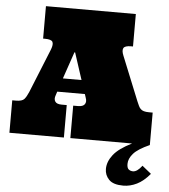

<svg xmlns="http://www.w3.org/2000/svg" viewBox="-62 -774 938 1068"><g transform="rotate(5 407.0 -240.5)"><path d="M409.2 -251H254.9L248 -230Q240.2 -209 249 -195.1Q257.8 -181.2 286.1 -181.2H314V0H9.8V-181.2H29.8Q64.9 -181.2 76.9 -195.1Q88.9 -209 100.1 -235.8L200.2 -482.9Q210.9 -511.2 203.9 -524.7Q196.8 -538.1 161.1 -538.1H150.9V-719.2H652.8V-538.1H643.1Q606.9 -538.1 599.9 -523.9Q592.8 -509.8 604 -482.9L704.1 -235.8Q710 -222.2 714.6 -212.2Q719.2 -202.1 726.1 -195.1Q732.9 -188 744.4 -184.6Q755.9 -181.2 773.9 -181.2H793.9V0Q729 28.8 704.1 57.4Q679.2 85.9 679.2 115.2Q679.2 138.2 689.2 146Q699.2 153.8 712.9 153.8Q736.8 153.8 763.2 118.2L814 159.2Q778.8 201.2 741.5 219.5Q704.1 237.8 666 237.8Q609.9 237.8 585.9 212.9Q562 188 562 153.8Q562 112.8 592.5 74Q623 35.2 694.8 0H350.1V-181.2H377Q404.8 -181.2 414.3 -195.1Q423.8 -209 416 -230ZM279.8 -327.1H383.8L335 -477.1H331.1Z"/></g></svg>

Font: Ultra
Style: Regular
Weight: 400
Designer: Astigmatic (AOETI)
Foundry: Astigmatic (AOETI)
Version: Version 1.000